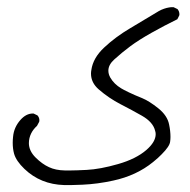

<svg xmlns="http://www.w3.org/2000/svg" viewBox="-20 -351 540 545"><path d="M162.1 174.3Q170.9 174.3 182.9 174.3Q194.8 174.3 213.9 173.3Q256.8 171.4 301.3 161.6Q367.2 147.5 414.6 108.9Q429.2 97.2 439 86.9Q461.4 64.5 462.9 51.3Q463.9 44.4 463.9 37.6Q463.9 21 460 2.4Q455.1 -22.9 429.4 -43.5Q403.8 -64 383.8 -72.3Q361.8 -81.1 345.7 -88.9Q329.6 -96.7 324.2 -100.1Q303.7 -112.3 293 -130.9Q287.6 -140.6 287.6 -150.4Q287.6 -167 304.2 -182.1Q325.7 -201.7 349.6 -219.5Q373.5 -237.3 409.9 -257.8Q446.3 -278.3 483.4 -296.4L488.8 -307.1Q489.3 -308.6 489.3 -310.1Q489.3 -318.8 483.9 -325.2L472.7 -330.6Q471.2 -330.6 469.7 -330.6Q468.3 -330.6 465.6 -330.6Q462.9 -330.6 459.7 -329.8Q456.5 -329.1 452.9 -328.4Q449.2 -327.6 445.6 -326.2Q441.9 -324.7 438 -323.2Q430.7 -319.8 422.4 -314.5Q391.1 -295.4 349.4 -270.8Q307.6 -246.1 275.4 -215.8Q244.1 -186.5 239.3 -152.3Q238.3 -147 238.3 -142.1Q238.3 -116.2 260.3 -97.2Q289.1 -72.3 321.8 -55.4Q354.5 -38.6 382.8 -22.5Q414.6 -4.4 420.4 20.5Q421.9 24.9 421.9 29.8Q421.9 51.8 395.5 74.7Q366.2 100.1 315.2 114.7Q264.2 129.4 225.6 131.3Q195.3 132.8 181.9 132.8Q168.5 132.8 163.6 132.8Q137.7 132.3 119.1 123.5Q99.6 114.7 80.8 95.9Q62 77.1 62 55.2Q62 41 68.4 27.8Q74.2 16.1 85 6.3L91.3 -5.4Q91.8 -6.8 91.8 -9.8Q91.8 -17.1 86.4 -23.4L75.2 -28.8Q74.2 -28.8 73.2 -28.8Q54.2 -28.8 38.1 -10.7Q19.5 10.3 17.1 37.1Q16.1 45.9 16.1 54.2Q16.1 71.3 20 85.4Q25.9 106 49.3 128.4Q95.2 172.4 162.1 174.3Z"/></svg>

Font: NaikaiFont
Style: Light
Weight: 300
Version: Version 1.89